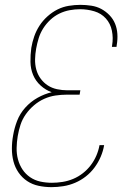

<svg xmlns="http://www.w3.org/2000/svg" viewBox="-20 -763 540 791"><path d="M192 8Q165 8 139 2.5Q113 -3 92 -17Q71 -31 56.5 -52Q42 -73 35.5 -98Q29 -123 29 -150.5Q29 -178 34 -205Q39 -235 50.5 -265Q62 -295 84 -319.5Q106 -344 134.5 -360Q163 -376 193 -383Q168 -392 147.5 -410.5Q127 -429 116.5 -454Q106 -479 105.5 -508Q105 -537 109 -566Q113 -590 121 -613Q129 -636 142.5 -657Q156 -678 175.5 -695.5Q195 -713 217 -724Q239 -735 263.5 -739Q288 -743 311 -743Q334 -743 356.5 -739.5Q379 -736 397.5 -726Q416 -716 431 -700.5Q446 -685 454 -665.5Q462 -646 463.5 -623.5Q465 -601 461 -578L460 -570H441L442 -577Q447 -607 441 -636.5Q435 -666 416 -687Q397 -708 368.5 -716.5Q340 -725 310 -725Q289 -725 267 -721Q245 -717 224.5 -707Q204 -697 187 -681Q170 -665 158 -646Q146 -627 139.5 -606Q133 -585 129 -563Q125 -541 124.5 -519Q124 -497 129.5 -476.5Q135 -456 147.5 -439Q160 -422 177 -411Q194 -400 215 -395.5Q236 -391 258 -391H311L308 -373H255Q232 -373 208.5 -369.5Q185 -366 162.5 -356Q140 -346 120.5 -329.5Q101 -313 86.5 -292.5Q72 -272 64.5 -249Q57 -226 53 -202Q49 -178 48.5 -153.5Q48 -129 54 -106.5Q60 -84 72.5 -65Q85 -46 104 -33Q123 -20 146 -15Q169 -10 194 -10Q215 -10 237.5 -13.5Q260 -17 281.5 -26Q303 -35 321.5 -49.5Q340 -64 354 -82.5Q368 -101 377 -122Q386 -143 390 -165H409Q405 -141 395 -117.5Q385 -94 369.5 -73Q354 -52 333.5 -36Q313 -20 289.5 -10Q266 0 241 4Q216 8 192 8Z"/></svg>

Font: Iosevka Thin Oblique
Style: Regular
Weight: 100
Italic angle: -9°
Monospace: yes
Designer: Belleve Invis
Foundry: Belleve Invis
Version: Version 32.5.0; ttfautohint (v1.8.4)